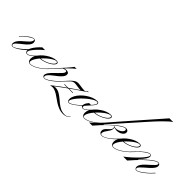

<svg xmlns="http://www.w3.org/2000/svg" viewBox="13 -1749 2808 2808"><g transform="rotate(45 1417.0 -345.5)"><path d="M185 -298Q196 -298 209 -288Q222 -278 222 -254Q222 -226 202 -199Q182 -172 152.5 -147.5Q123 -123 93 -99.5Q63 -76 42.5 -55.5Q22 -35 22 -15Q22 -6 30.5 -1.5Q39 3 43 3Q63 3 98 -18.5Q133 -40 174 -74Q215 -108 250 -146L251 -129Q217 -92 175.5 -60.5Q134 -29 98.5 -10Q63 9 42 9Q27 9 18.5 -1Q10 -11 10 -26Q10 -57 28.5 -85Q47 -113 75.5 -139Q104 -165 132.5 -189Q161 -213 179.5 -234.5Q198 -256 198 -278Q198 -292 184 -292Q169 -292 141.5 -276Q114 -260 82 -234Q50 -208 21 -176L10 -163H0L12 -176Q62 -232 109 -265Q156 -298 185 -298ZM401 -154Q365 -112 331 -88Q297 -64 273 -64Q234 -64 234 -112Q234 -132 250.5 -162.5Q267 -193 295.5 -227.5Q324 -262 359 -293H416Q369 -255 331.5 -215.5Q294 -176 271.5 -144.5Q249 -113 249 -98Q249 -82 255.5 -76.5Q262 -71 274 -71Q295 -71 325.5 -92.5Q356 -114 389 -151L399 -163H410Z M409 3Q441 3 483.5 -17.5Q526 -38 571.5 -72.5Q617 -107 655 -151L667 -163H677L668 -154Q627 -108 579.5 -71Q532 -34 487 -12.5Q442 9 409 9Q384 9 369 -9Q354 -27 354 -58Q354 -89 372 -123Q390 -157 420.5 -189Q451 -221 489.5 -247.5Q528 -274 568 -289.5Q608 -305 645 -305Q661 -305 670.5 -298Q680 -291 680 -280Q680 -260 657.5 -238Q635 -216 599 -196.5Q563 -177 522.5 -164.5Q482 -152 445 -152L454 -161Q489 -162 526 -174Q563 -186 595 -204Q627 -222 647.5 -242.5Q668 -263 668 -280Q668 -296 648 -296Q624 -296 590 -275.5Q556 -255 519 -223Q482 -191 450 -154Q418 -117 398.5 -82.5Q379 -48 379 -24Q379 3 409 3Z M677 -163H667L679 -176Q768 -274 822.5 -336.5Q877 -399 894 -425H936Q897 -396 839.5 -338.5Q782 -281 689 -177ZM702 3Q722 3 758 -19Q794 -41 835.5 -75.5Q877 -110 914 -151L925 -163H935L926 -154Q886 -108 842.5 -71.5Q799 -35 761.5 -13Q724 9 701 9Q688 9 675.5 0.5Q663 -8 663 -26Q663 -51 682.5 -78.5Q702 -106 731 -135Q760 -164 789 -191.5Q818 -219 837.5 -241.5Q857 -264 857 -280Q857 -298 835 -298Q826 -298 813 -294.5Q800 -291 785 -285L793 -296Q805 -301 817 -304.5Q829 -308 843 -308Q867 -308 882 -298.5Q897 -289 897 -267Q897 -240 875.5 -213Q854 -186 821.5 -159.5Q789 -133 756.5 -108.5Q724 -84 702.5 -61Q681 -38 681 -16Q681 3 702 3Z M1148 -143 1144 -135H967L971 -143ZM1370 129 1373 131Q1353 159 1322 171Q1291 183 1264 183Q1212 183 1168 165.5Q1124 148 1086.5 123Q1049 98 1013.5 72.5Q978 47 944 30Q910 13 872 13Q855 13 842 20L836 14Q885 -26 946 -71Q1007 -116 1072 -161.5Q1137 -207 1196 -246Q1163 -246 1127.5 -252.5Q1092 -259 1064 -259Q1032 -259 1004.5 -234.5Q977 -210 946 -176L935 -163H925L937 -176Q965 -208 991 -235Q1017 -262 1043.5 -279Q1070 -296 1097 -296Q1116 -296 1141 -292Q1166 -288 1192 -284.5Q1218 -281 1239 -281Q1265 -281 1285 -310H1303Q1285 -295 1269 -284Q1253 -273 1240 -265Q1188 -232 1124 -187.5Q1060 -143 996 -96Q932 -49 878 -8Q884 -11 893.5 -12.5Q903 -14 911 -14Q953 -14 988.5 5Q1024 24 1056.5 51.5Q1089 79 1123 106.5Q1157 134 1195.5 153Q1234 172 1282 172Q1334 172 1370 129Z M1205 9Q1189 9 1181 -4.5Q1173 -18 1173 -43Q1173 -75 1192.5 -112Q1212 -149 1244.5 -183.5Q1277 -218 1317.5 -246Q1358 -274 1401.5 -290.5Q1445 -307 1483 -307Q1516 -307 1516 -281Q1516 -258 1486 -222Q1456 -186 1411 -138Q1375 -101 1335.5 -67.5Q1296 -34 1261.5 -12.5Q1227 9 1205 9ZM1206 2Q1224 2 1255.5 -16.5Q1287 -35 1325.5 -68Q1364 -101 1406 -143Q1451 -191 1479 -225Q1507 -259 1507 -280Q1507 -297 1486 -297Q1467 -297 1437.5 -281.5Q1408 -266 1374.5 -240.5Q1341 -215 1308 -184Q1275 -153 1248 -121Q1221 -89 1204.5 -61.5Q1188 -34 1188 -15Q1188 2 1206 2ZM1520 -154Q1488 -118 1459 -98Q1430 -78 1410 -78Q1375 -78 1375 -112Q1375 -133 1385 -152.5Q1395 -172 1420 -201H1467L1408 -135Q1393 -121 1393 -102Q1393 -84 1411 -84Q1427 -84 1453 -102Q1479 -120 1507 -151L1519 -163H1529Z M1529 3Q1561 3 1603.5 -17.5Q1646 -38 1691.5 -72.5Q1737 -107 1775 -151L1787 -163H1797L1788 -154Q1747 -108 1699.5 -71Q1652 -34 1607 -12.5Q1562 9 1529 9Q1504 9 1489 -9Q1474 -27 1474 -58Q1474 -89 1492 -123Q1510 -157 1540.5 -189Q1571 -221 1609.5 -247.5Q1648 -274 1688 -289.5Q1728 -305 1765 -305Q1781 -305 1790.5 -298Q1800 -291 1800 -280Q1800 -260 1777.5 -238Q1755 -216 1719 -196.5Q1683 -177 1642.5 -164.5Q1602 -152 1565 -152L1574 -161Q1609 -162 1646 -174Q1683 -186 1715 -204Q1747 -222 1767.5 -242.5Q1788 -263 1788 -280Q1788 -296 1768 -296Q1744 -296 1710 -275.5Q1676 -255 1639 -223Q1602 -191 1570 -154Q1538 -117 1518.5 -82.5Q1499 -48 1499 -24Q1499 3 1529 3Z M1759 -95Q1877 -212 1950.5 -268Q2024 -324 2060 -324Q2084 -324 2097.5 -313.5Q2111 -303 2111 -283Q2111 -249 2074 -224.5Q2037 -200 1985 -200Q1970 -200 1953 -204Q1936 -208 1930 -214L1925 -222Q1931 -213 1953 -213Q1983 -213 2011 -225Q2039 -237 2057.5 -256Q2076 -275 2076 -294Q2076 -315 2052 -315Q2037 -315 2007.5 -297.5Q1978 -280 1938.5 -250Q1899 -220 1855.5 -180Q1812 -140 1770 -95ZM1884 3Q1913 3 1950 -18Q1987 -39 2027 -74Q2067 -109 2105 -151L2117 -163H2126L2118 -154Q2080 -110 2037 -73.5Q1994 -37 1954 -14Q1914 9 1884 9Q1865 9 1849 -6Q1833 -21 1833 -46Q1833 -70 1847.5 -88.5Q1862 -107 1881 -123.5Q1900 -140 1914.5 -156.5Q1929 -173 1929 -191Q1929 -201 1926.5 -209Q1924 -217 1919 -223L1920 -229Q1933 -218 1935 -208.5Q1937 -199 1937 -190Q1937 -164 1925.5 -143Q1914 -122 1898.5 -102Q1883 -82 1871.5 -62Q1860 -42 1860 -19Q1860 -5 1869 -1Q1878 3 1884 3ZM1976 -339 1957 -360 2408 -874H2487Q2467 -864 2434 -835Q2401 -806 2363 -767.5Q2325 -729 2288 -689Q2251 -649 2223 -617ZM1976 -339 1787 -129H1795L1770 -95L1685 0H1620Q1660 -32 1704 -76Q1748 -120 1787 -164L1957 -360Z M2127 3Q2159 3 2201.5 -17.5Q2244 -38 2289.5 -72.5Q2335 -107 2373 -151L2385 -163H2395L2386 -154Q2345 -108 2297.5 -71Q2250 -34 2205 -12.5Q2160 9 2127 9Q2102 9 2087 -9Q2072 -27 2072 -58Q2072 -89 2090 -123Q2108 -157 2138.5 -189Q2169 -221 2207.5 -247.5Q2246 -274 2286 -289.5Q2326 -305 2363 -305Q2379 -305 2388.5 -298Q2398 -291 2398 -280Q2398 -260 2375.5 -238Q2353 -216 2317 -196.5Q2281 -177 2240.5 -164.5Q2200 -152 2163 -152L2172 -161Q2207 -162 2244 -174Q2281 -186 2313 -204Q2345 -222 2365.5 -242.5Q2386 -263 2386 -280Q2386 -296 2366 -296Q2342 -296 2308 -275.5Q2274 -255 2237 -223Q2200 -191 2168 -154Q2136 -117 2116.5 -82.5Q2097 -48 2097 -24Q2097 3 2127 3Z M2395 -163H2385L2397 -176Q2451 -236 2500 -272Q2549 -308 2578 -308Q2590 -308 2597.5 -300.5Q2605 -293 2605 -280Q2605 -253 2582.5 -219.5Q2560 -186 2505 -129H2517L2492 -95L2407 0H2325Q2370 -33 2417.5 -75.5Q2465 -118 2505.5 -160.5Q2546 -203 2570.5 -237Q2595 -271 2595 -285Q2595 -302 2577 -302Q2562 -302 2533 -285Q2504 -268 2470.5 -239.5Q2437 -211 2406 -176ZM2603 9Q2588 9 2578 -3.5Q2568 -16 2568 -33Q2568 -60 2587.5 -88.5Q2607 -117 2637 -145Q2667 -173 2696.5 -199Q2726 -225 2746 -246.5Q2766 -268 2766 -283Q2766 -298 2749 -298Q2731 -298 2701 -279.5Q2671 -261 2634.5 -231Q2598 -201 2561 -165.5Q2524 -130 2492 -95H2482Q2514 -131 2552 -167.5Q2590 -204 2627.5 -235Q2665 -266 2697 -285.5Q2729 -305 2750 -305Q2764 -305 2775.5 -295Q2787 -285 2787 -265Q2787 -238 2766.5 -210.5Q2746 -183 2716 -156Q2686 -129 2655.5 -103Q2625 -77 2604 -55Q2583 -33 2583 -15Q2583 -8 2589.5 -2.5Q2596 3 2604 3Q2623 3 2658 -19Q2693 -41 2735 -75.5Q2777 -110 2812 -151L2824 -163H2834L2825 -154Q2785 -108 2741.5 -71.5Q2698 -35 2661.5 -13Q2625 9 2603 9Z"/></g></svg>

Font: Ballet 24pt
Style: Regular
Weight: 400
Designer: Maximiliano R. Sproviero
Foundry: Omnibus-Type
Version: Version 1.100